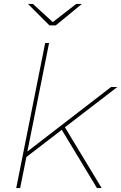

<svg xmlns="http://www.w3.org/2000/svg" viewBox="-20 -962 620 982"><path d="M312 -311 500 0H476L296 -298L115 -159L83 0H63L211 -742H231L120 -187L548 -517H580ZM399 -942 265 -832H233L123 -942H148L250 -849L370 -942Z"/></svg>

Font: Montserrat Alternates Thin
Style: Italic
Weight: 250
Italic angle: -11.3°
Designer: Julieta Ulanovsky
Foundry: Julieta Ulanovsky
Version: Version 7.200